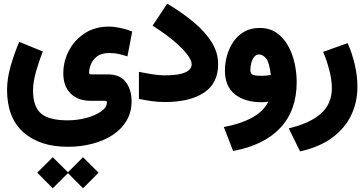

<svg xmlns="http://www.w3.org/2000/svg" viewBox="-20 -559 1993 1050"><path d="M183.6 385.3 268.6 300.8 351.6 383.3 434.1 300.8 519 385.7 434.1 470.7 351.6 387.7 268.6 470.7ZM214.4 -277.3Q193.4 -225.6 177 -167.5Q160.6 -109.4 160.6 -64.5Q160.6 22.9 203.4 60.8Q246.1 98.6 348.6 99.1Q403.8 99.1 452.9 85.7Q502 72.3 533.2 50.3Q564.5 28.3 564.5 2Q564.5 -4.9 562.3 -6.3Q560.1 -7.8 545.9 -7.8H475.6Q406.2 -7.8 366.2 -47.6Q326.2 -87.4 326.2 -157.7Q326.2 -223.6 356.7 -282Q387.2 -340.3 443.4 -377Q499.5 -413.6 577.1 -413.6Q604 -413.6 639.4 -406Q674.8 -398.4 703.1 -386.7L676.8 -250.5Q655.8 -257.3 631.8 -263.2Q607.9 -269 577.1 -269Q534.2 -269 510.3 -250.2Q486.3 -231.4 476.8 -206.5Q467.3 -181.6 467.3 -164.1Q467.3 -156.2 469.7 -154.3Q472.2 -152.3 480.5 -152.3H568.4Q637.7 -152.3 668.7 -109.4Q699.7 -66.4 699.7 -5.9Q699.7 54.2 672.4 100.6Q645 147 596.7 178.7Q548.3 210.4 485.4 227.1Q422.4 243.7 351.1 243.7Q197.3 243.7 107.9 164.3Q18.6 85 18.6 -67.9Q18.6 -129.4 38.1 -197.3Q57.6 -265.1 85 -330.1Z M739.7 -166Q770 -159.7 809.6 -153.3Q849.1 -147 876 -147Q937.5 -147 970.5 -155.5Q1003.4 -164.1 1015.9 -178Q1028.3 -191.9 1028.3 -207Q1028.3 -230.5 1001.5 -264.4Q974.6 -298.3 926.5 -338.4Q878.4 -378.4 814.5 -418.5L894.5 -539.1Q976.6 -490.2 1039.3 -437.7Q1102.1 -385.3 1137.5 -328.4Q1172.9 -271.5 1172.9 -208.5Q1172.9 -103 1095.2 -52Q1017.6 -1 882.3 -1Q842.8 -1 807.6 -6.1Q772.5 -11.2 739.7 -18.1Z M1447.3 -2.9Q1426.8 0 1410.2 0Q1318.8 0 1264.4 -43.5Q1210 -86.9 1210 -173.8Q1210 -213.4 1221.2 -254.2Q1232.4 -294.9 1255.6 -329.6Q1278.8 -364.3 1314.9 -385.3Q1351.1 -406.2 1400.4 -406.2Q1453.6 -406.2 1491.9 -379.9Q1530.3 -353.5 1554.7 -310.1Q1579.1 -266.6 1590.8 -214.4Q1602.5 -162.1 1602.5 -110.4Q1602.5 45.4 1512.7 140.6Q1422.9 235.8 1254.9 266.6L1204.1 135.7Q1295.9 118.7 1358.4 84.5Q1420.9 50.3 1447.3 -2.9ZM1460.9 -148.9Q1453.6 -216.8 1435.5 -239Q1417.5 -261.2 1396.5 -261.2Q1380.4 -261.2 1369.9 -247.6Q1359.4 -233.9 1354.2 -214.4Q1349.1 -194.8 1349.1 -176.3Q1349.1 -159.7 1358.4 -152.1Q1367.7 -144.5 1412.6 -144.5Q1437 -144.5 1460.9 -148.9Z M1881.3 -323.2Q1905.3 -268.6 1919.9 -207Q1934.6 -145.5 1934.6 -84.5Q1934.6 0 1900.4 71.3Q1866.2 142.6 1796.9 193.8Q1727.5 245.1 1621.1 269L1559.1 143.1Q1677.7 114.3 1736.3 61Q1794.9 7.8 1794.9 -76.7Q1794.9 -121.6 1781 -175.3Q1767.1 -229 1747.1 -275.4Z"/></svg>

Font: Vazir Black FD-WOL
Style: Black-FD-WOL
Weight: 900
Designer: Saber Rastikerdar
Foundry: Saber Rastikerdar
Version: Version 30.0.0